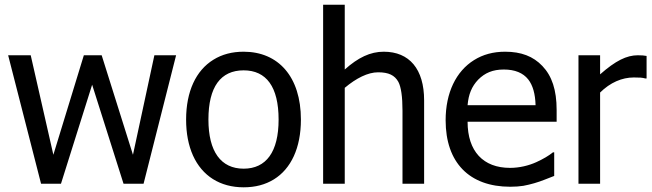

<svg xmlns="http://www.w3.org/2000/svg" viewBox="-20 -780 2769 815"><path d="M635.3 -545.4 544.4 -123 411.6 -545.4H335.9L206.5 -123L110.4 -545.4H14.6L154.3 0H238.8L371.1 -420.4L504.4 0H589.4L727.5 -545.4Z M1257.3 -272.5C1257.3 -454.1 1161.6 -560.5 1014.2 -560.5C965.3 -560.5 922.4 -549.3 885.7 -526.4C812 -481 770 -392.1 770 -272.5C770 -213.9 779.8 -163.1 799.3 -119.6C838.4 -33.2 914.1 15.1 1014.2 15.1C1063.5 15.1 1106 3.9 1142.6 -18.6C1215.3 -63.5 1257.3 -151.9 1257.3 -272.5ZM1162.6 -272.5C1162.6 -135.3 1109.9 -64 1014.2 -64C918 -64 864.7 -136.2 864.7 -272.5C864.7 -411.6 917 -481.4 1014.2 -481.4C1110.4 -481.4 1162.6 -411.6 1162.6 -272.5Z M1780.3 -354C1780.3 -486.8 1717.8 -560.5 1608.9 -560.5C1551.8 -560.5 1500 -535.6 1443.4 -484.9V-759.8H1351.6V0H1443.4V-407.2C1492.2 -448.2 1541.5 -473.1 1585 -473.1C1630.4 -473.1 1655.3 -460.4 1670.9 -432.6C1682.6 -410.6 1688.5 -369.6 1688.5 -310.5V0H1780.3Z M2146 12.7C2167 12.7 2185.5 11.2 2201.2 8.8C2232.9 2.9 2263.2 -5.9 2292.5 -17.6L2332.5 -33.2V-133.3H2327.1C2309.1 -118.7 2285.6 -105 2256.8 -91.8C2223.6 -76.7 2184.1 -67.4 2145 -67.4C2031.2 -67.4 1964.8 -137.7 1964.8 -263.2H2342.8V-313C2342.8 -398.4 2322.8 -457.5 2282.2 -500C2243.2 -541 2192.4 -560.5 2124 -560.5C2074.2 -560.5 2030.3 -548.8 1992.2 -524.9C1916 -477.5 1871.6 -386.7 1871.6 -269.5C1871.6 -89.8 1972.2 12.7 2146 12.7ZM1964.8 -333.5C1968.8 -379.9 1982.4 -413.1 2009.8 -441.9C2038.6 -470.7 2071.3 -484.9 2118.7 -484.9C2165.5 -484.9 2200.2 -470.7 2222.2 -442.9C2241.7 -418 2252 -381.8 2253.4 -333.5Z M2724.6 -542.5C2714.4 -544.4 2705.1 -545.4 2687.5 -545.4C2640.1 -545.4 2593.3 -522.5 2527.3 -464.4V-545.4H2435.5V0H2527.3V-387.2C2570.3 -429.7 2620.1 -451.2 2670.4 -451.2C2694.3 -451.2 2706.5 -450.7 2719.7 -446.8H2724.6Z"/></svg>

Font: SG Kara Light
Style: Regular
Weight: 400
Designer: Damoon Khanjanzadeh
Version: Version 1.000